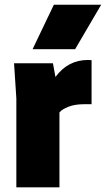

<svg xmlns="http://www.w3.org/2000/svg" viewBox="-20 -800 452 820"><path d="M356 -543.9Q366.2 -543.9 371.1 -543V-355H340.8Q299.8 -355 272.5 -344.2Q245.1 -333.5 233.9 -319.8V0H49.8V-379.9L40 -529.8H206.1L216.8 -471.2Q270 -543.9 356 -543.9ZM210 -779.8H412.1L300.8 -589.8H119.1Z"/></svg>

Font: Cooper Hewitt
Style: Heavy
Weight: 713
Designer: Village Type and Design LLC
Foundry: Cooper Hewitt Smithsonian Design Museum
Version: 1.000